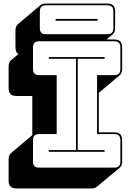

<svg xmlns="http://www.w3.org/2000/svg" viewBox="-20 -955 745 1094"><path d="M501 119H75Q51 119 40 108Q29 97 29 73V-46Q29 -59 32.5 -68Q36 -77 43 -83L164 -185V-408H75Q51 -408 40 -419Q29 -430 29 -454V-575Q29 -588 32.5 -597Q36 -606 43 -612L85 -647Q76 -652 72 -662Q68 -672 68 -687V-780Q68 -793 71.5 -802Q75 -811 82 -817L211 -926Q216 -930 224.5 -932.5Q233 -935 243 -935H590Q614 -935 625 -924Q636 -913 636 -889V-796Q636 -783 632.5 -774Q629 -765 622 -759L587 -730H630Q654 -730 665 -719Q676 -708 676 -684V-563Q676 -550 672.5 -541Q669 -532 662 -526L543 -426V-201H630Q654 -201 665 -190Q676 -179 676 -155V-36Q676 -23 672.5 -14Q669 -5 662 1L532 109Q528 113 519.5 116Q511 119 501 119ZM590 -760Q609 -760 617.5 -768.5Q626 -777 626 -796V-889Q626 -908 617.5 -916.5Q609 -925 590 -925H243Q224 -925 215.5 -916.5Q207 -908 207 -889V-796Q207 -777 215.5 -768.5Q224 -760 243 -760ZM297 -847H536V-837H297ZM204 0H630Q649 0 657.5 -8.5Q666 -17 666 -36V-155Q666 -174 657.5 -182.5Q649 -191 630 -191H533V-527H630Q649 -527 657.5 -535.5Q666 -544 666 -563V-684Q666 -703 657.5 -711.5Q649 -720 630 -720H204Q185 -720 176.5 -711.5Q168 -703 168 -684V-563Q168 -544 176.5 -535.5Q185 -527 204 -527H303V-191H204Q185 -191 176.5 -182.5Q168 -174 168 -155V-36Q168 -17 176.5 -8.5Q185 0 204 0ZM576 -90H258V-100H413V-620H258V-630H576V-620H423V-100H576Z"/></svg>

Font: Bungee Shade
Style: Regular
Weight: 400
Designer: David Jonathan Ross
Foundry: David Jonathan Ross
Version: Version 1.000;PS 1.0;hotconv 1.0.72;makeotf.lib2.5.5900